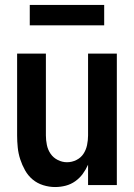

<svg xmlns="http://www.w3.org/2000/svg" viewBox="-20 -746 540 774"><path d="M202 8Q224 8 245 2.5Q266 -3 283.5 -15.5Q301 -28 313.5 -45Q326 -62 335 -82V0H451V-530H335V-200Q335 -181 331 -161.5Q327 -142 316.5 -126Q306 -110 288 -101Q270 -92 250 -92Q231 -92 213 -101Q195 -110 184 -126Q173 -142 169 -161.5Q165 -181 165 -200V-530H49V-200Q49 -176 51.5 -151.5Q54 -127 61.5 -104Q69 -81 81 -59.5Q93 -38 111.5 -22.5Q130 -7 154 0.5Q178 8 202 8ZM100 -644H400V-726H100Z"/></svg>

Font: Iosevka SS09
Style: Bold
Weight: 700
Monospace: yes
Designer: Belleve Invis
Foundry: Belleve Invis
Version: Version 5.2.1; ttfautohint (v1.8.3)